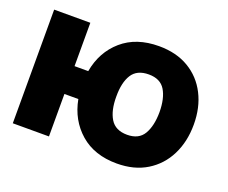

<svg xmlns="http://www.w3.org/2000/svg" viewBox="-97 -705 1029 866"><g transform="rotate(20 418.0 -271.5)"><path d="M203.8 -545.5V-337.4H269.5Q286.6 -433.9 354.9 -493.3Q423.3 -552.6 532 -552.6Q615.4 -552.6 675.2 -516.9Q735.1 -481.2 767.2 -418.1Q799.4 -355.1 799.4 -273.4Q799.4 -191.1 767.2 -127Q735.1 -62.9 675.2 -26.3Q615.4 10.3 532 10.3Q424.7 10.3 356.7 -48.8Q288.7 -108 270.6 -203.8H203.8V0H30.2V-545.5ZM532 -127.5Q587.7 -127.5 611.2 -167.4Q634.6 -207.4 634.9 -273.4Q634.6 -339.1 611.2 -378Q587.7 -416.9 532 -416.9Q475.5 -416.9 451.3 -378.6Q427.2 -340.2 427.6 -273.4Q427.2 -206.7 451.3 -167.1Q475.5 -127.5 532 -127.5Z"/></g></svg>

Font: Inter UI Extra Bold
Style: Regular
Weight: 800
Designer: Rasmus Andersson
Foundry: rsms
Version: 3.2;8d6f07862